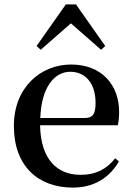

<svg xmlns="http://www.w3.org/2000/svg" viewBox="-20 -836 602 872"><path d="M311 16C406 16 477 -28 520 -103L503 -117C465 -69 417 -42 346 -42C241 -42 165 -110 162 -267H515C519 -284 521 -303 521 -328C521 -449 443 -543 303 -543C165 -543 43 -439 43 -264C43 -81 154 16 311 16ZM163 -300C168 -440 227 -510 299 -510C370 -510 414 -455 414 -369C414 -320 403 -300 364 -300ZM439 -610 458 -627 325 -816H279L146 -627L165 -610L302 -730Z"/></svg>

Font: Noto Serif CJK KR SemiBold
Style: Regular
Weight: 600
Designer: Ryoko NISHIZUKA 西塚涼子 (kana & ideographs); Frank Grießhammer (Latin, Greek & Cyrillic); Wenlong ZHANG 张文龙 (bopomofo); San
Foundry: Adobe
Version: Version 2.001;hotconv 1.1.0;makeotfexe 2.6.0